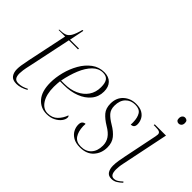

<svg xmlns="http://www.w3.org/2000/svg" viewBox="-103 -1123 1513 1513"><g transform="rotate(45 653.5 -366.5)"><path d="M142 10Q98 10 80.5 -14.5Q63 -39 63 -76Q63 -95 66.5 -119Q70 -143 80 -192L150 -526H77L79 -532Q114 -532 138 -539.5Q162 -547 178.5 -574Q195 -601 210 -659H220L195 -536H295L293 -526H192L119 -178Q107 -126 104 -103Q101 -80 101 -66Q101 -35 112 -19.5Q123 -4 149 -4Q173 -4 192.5 -10Q212 -16 234 -27L238 -19Q187 10 142 10Z M478 10Q411 10 367.5 -40Q324 -90 324 -187Q324 -244 340 -306.5Q356 -369 387 -423.5Q418 -478 463.5 -512Q509 -546 568 -546Q618 -546 646 -517Q674 -488 674 -436Q674 -378 639 -335.5Q604 -293 545.5 -270.5Q487 -248 414 -248H371Q370 -241 368.5 -220.5Q367 -200 367 -183Q367 -99 398.5 -49.5Q430 0 480 0Q531 0 562 -31Q593 -62 608 -105Q616 -101 616 -88Q616 -67 599 -44.5Q582 -22 551 -6Q520 10 478 10ZM410 -258Q475 -258 525.5 -281Q576 -304 604.5 -345.5Q633 -387 633 -444Q633 -493 616 -514.5Q599 -536 563 -536Q515 -536 477.5 -498.5Q440 -461 414 -398Q388 -335 373 -258Z M849 10Q803 10 773 -7.5Q743 -25 728.5 -52Q714 -79 714 -108Q714 -133 725.5 -143Q737 -153 751 -153Q750 -140 750 -126Q752 -69 775.5 -34.5Q799 0 851 0Q906 0 937.5 -34.5Q969 -69 969 -129Q969 -168 948 -199.5Q927 -231 879 -259Q831 -288 803.5 -320Q776 -352 776 -405Q776 -470 818 -508.5Q860 -547 922 -547Q965 -547 991.5 -531.5Q1018 -516 1030.5 -491.5Q1043 -467 1043 -440Q1043 -401 1006 -401Q1007 -407 1007 -414Q1007 -421 1007 -428Q1006 -478 987.5 -507.5Q969 -537 921 -537Q872 -537 841 -505Q810 -473 810 -415Q810 -372 833 -346Q856 -320 900 -294Q948 -266 976 -231.5Q1004 -197 1004 -144Q1004 -79 964 -34.5Q924 10 849 10Z M1267 -673Q1255 -673 1247 -680.5Q1239 -688 1239 -704Q1239 -722 1248 -732.5Q1257 -743 1271 -743Q1284 -743 1292 -735.5Q1300 -728 1300 -712Q1300 -692 1290 -682.5Q1280 -673 1267 -673ZM1200 10Q1166 10 1151 -13.5Q1136 -37 1136 -74Q1136 -100 1141 -131Q1146 -162 1152 -190L1210 -474Q1213 -489 1213 -497Q1213 -513 1200.5 -519.5Q1188 -526 1154 -526H1137L1139 -536H1264L1183 -143Q1178 -121 1176 -101.5Q1174 -82 1174 -69Q1174 -5 1212 -5Q1231 -5 1247.5 -15Q1264 -25 1283 -43L1289 -35Q1269 -16 1248 -3Q1227 10 1200 10Z"/></g></svg>

Font: Noto Serif Display SemiCondensed ExtraLight
Style: Italic
Weight: 200
Width: 4
Italic angle: -12°
Designer: Monotype Design Team
Foundry: Monotype Imaging Inc.
Version: Version 2.009